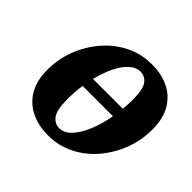

<svg xmlns="http://www.w3.org/2000/svg" viewBox="-132 -640 797 797"><g transform="rotate(45 266.5 -242.0)"><path d="M241 15Q187 15 143 -5.5Q99 -26 73 -68.5Q47 -111 47 -176Q47 -239 69 -296.5Q91 -354 130.5 -400Q170 -446 223 -472.5Q276 -499 339 -499Q394 -499 437 -478.5Q480 -458 505.5 -416Q531 -374 531 -308Q531 -245 509 -187.5Q487 -130 448 -84Q409 -38 356 -11.5Q303 15 241 15ZM326 -444Q300 -444 277 -422.5Q254 -401 236.5 -364.5Q219 -328 208 -283H383Q386 -310 386 -338Q386 -399 369.5 -421.5Q353 -444 326 -444ZM253 -39Q282 -39 306.5 -65.5Q331 -92 349 -136Q367 -180 376 -232H198Q192 -190 192 -149Q192 -85 209.5 -62Q227 -39 253 -39Z"/></g></svg>

Font: Source Serif Pro
Style: Bold Italic
Weight: 700
Italic angle: -12°
Designer: Frank Grießhammer
Foundry: Adobe Systems Incorporated
Version: Version 3.001;hotconv 1.0.111;makeotfexe 2.5.65597